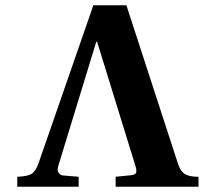

<svg xmlns="http://www.w3.org/2000/svg" viewBox="-20 -712 813 732"><path d="M127 -89.8 335.9 -691.9H461.9L659.2 -85.9Q668.5 -58.6 684.8 -48.3Q701.2 -38.1 736.8 -38.1V0H420.9V-38.1L479 -43.9Q495.6 -45.4 498.8 -53.7Q502 -62 496.1 -80.1L350.1 -553.2H347.2L202.1 -79.1Q196.8 -62 203.4 -53Q210 -43.9 220.2 -43L279.8 -38.1V0H45.9V-38.1Q85.9 -39.6 101.1 -49.6Q116.2 -59.6 127 -89.8Z"/></svg>

Font: Linguistics Pro
Style: Bold
Weight: 700
Designer: Stefan Peev, Context Ltd
Foundry: Stefan Peev, Context Ltd
Version: Version 001.000